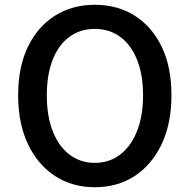

<svg xmlns="http://www.w3.org/2000/svg" viewBox="-20 -770 794 804"><path d="M377 14Q283 14 210.5 -33Q138 -80 97 -166.5Q56 -253 56 -371Q56 -490 97 -574.5Q138 -659 210.5 -704.5Q283 -750 377 -750Q472 -750 544 -704.5Q616 -659 657 -574.5Q698 -490 698 -371Q698 -253 657 -166.5Q616 -80 544 -33Q472 14 377 14ZM377 -88Q438 -88 483.5 -123Q529 -158 554 -221.5Q579 -285 579 -371Q579 -457 554 -519.5Q529 -582 483.5 -615.5Q438 -649 377 -649Q316 -649 270.5 -615.5Q225 -582 200.5 -519.5Q176 -457 176 -371Q176 -285 200.5 -221.5Q225 -158 270.5 -123Q316 -88 377 -88Z"/></svg>

Font: Noto Sans KR Medium
Style: Regular
Weight: 500
Designer: Ryoko NISHIZUKA  (kana, bopomofo & ideographs); Paul D. Hunt (Latin, Greek & Cyrillic); Sandoll Communications , Soo-you
Foundry: Adobe
Version: Version 2.004-H2;hotconv 1.0.118;makeotfexe 2.5.65603